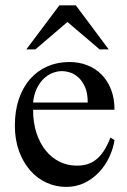

<svg xmlns="http://www.w3.org/2000/svg" viewBox="-20 -697 484 731"><path d="M416 -163.6Q411.1 -130.9 396 -98.9Q380.9 -66.9 357.4 -41.7Q334 -16.6 302.2 -1Q270.5 14.6 231.9 14.6Q192.4 14.6 156.7 -1.7Q121.1 -18.1 94.5 -48.6Q67.9 -79.1 52.2 -122.3Q36.6 -165.5 36.6 -218.8Q36.6 -275.4 52 -320.3Q67.4 -365.2 95 -396.5Q122.6 -427.7 160.6 -444.3Q198.7 -460.9 244.1 -460.9Q281.2 -460.9 312.7 -448.5Q344.2 -436 367.2 -412.6Q390.1 -389.2 403.1 -355.5Q416 -321.8 416 -279.3H106Q106 -229.5 119.1 -189.9Q132.3 -150.4 154.8 -123Q177.2 -95.7 206.8 -81.3Q236.3 -66.9 269 -66.4Q291 -65.9 309.8 -71Q328.6 -76.2 344.7 -88.6Q360.8 -101.1 374.8 -121.8Q388.7 -142.6 400.4 -173.3ZM314 -306.6Q314 -343.8 303.2 -366.9Q292.5 -390.1 277.3 -403.3Q262.2 -416.5 245.6 -421.4Q229 -426.3 216.8 -426.3Q197.3 -426.3 178.5 -418.5Q159.7 -410.6 144.5 -395.5Q129.4 -380.4 119.1 -357.9Q108.9 -335.4 106 -306.6ZM359.4 -508.8 236.8 -613.3 114.7 -508.8H80.1L206.1 -676.8H268.6L394 -508.8Z"/></svg>

Font: Doulos SIL APac
Style: Regular
Weight: 400
Designer: Walt Agee, Victor Gaultney, Peter Martin, Debbi Hosken, Becca Hirsbrunner
Foundry: SIL International
Version: Version 5.000